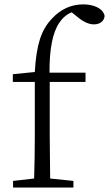

<svg xmlns="http://www.w3.org/2000/svg" viewBox="-20 -834 485 854"><path d="M37.1 -503.9 134.8 -513.7Q139.6 -602.5 157.2 -658.2Q174.8 -713.9 210.9 -751Q269.5 -814.5 350.6 -814.5Q386.7 -814.5 413.1 -801.3Q439.5 -788.1 445.3 -763.7Q444.3 -747.1 431.6 -736.3Q418.9 -725.6 397.5 -725.6Q364.3 -725.6 324.2 -758.8L298.8 -779.3Q265.6 -765.6 244.1 -733.4Q199.2 -668 200.2 -510.7H360.4V-469.7H201.2V-226.6Q201.2 -167 203.1 -40L306.6 -29.3V0H38.1V-29.3L131.8 -40Q134.8 -132.8 134.8 -226.6V-469.7H37.1Z"/></svg>

Font: GenYoMin TW TTF Light
Style: Regular
Weight: 300
Version: Version 1.300